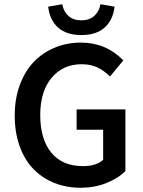

<svg xmlns="http://www.w3.org/2000/svg" viewBox="-20 -865 668 897"><path d="M356.9 12.2Q290.5 12.2 234.1 -10.3Q177.7 -32.7 136.5 -75Q95.2 -117.2 72 -181.4Q48.8 -245.6 48.8 -325.2Q48.8 -403.8 72.8 -468.5Q96.7 -533.2 138.2 -576.2Q179.7 -619.1 236.3 -642.6Q293 -666 357.9 -666Q475.1 -666 556.2 -583L494.1 -507.8Q465.8 -535.2 435.1 -550Q404.3 -564.9 361.8 -564.9Q273.9 -564.9 220.9 -501.2Q168 -437.5 168 -328.1Q168 -214.8 219.5 -151.9Q271 -88.9 368.2 -88.9Q429.7 -88.9 461.9 -118.2V-258.8H337.9V-354H565.9V-65.9Q531.2 -31.2 476.1 -9.5Q420.9 12.2 356.9 12.2ZM359.9 -701.2Q290 -701.2 251 -736.6Q211.9 -772 205.1 -834L271 -845.2Q276.9 -811 299.8 -790.5Q322.8 -770 359.9 -770Q397 -770 420.2 -790.5Q443.4 -811 449.2 -845.2L515.1 -834Q508.3 -772 469.2 -736.6Q430.2 -701.2 359.9 -701.2Z"/></svg>

Font: Toshiba Sans Medium
Style: Regular
Weight: 500
Designer: Paul D. Hunt
Foundry: Toshiba Corporation
Version: Version 2.020;PS 2.0;hotconv 1.0.86;makeotf.lib2.5.63406